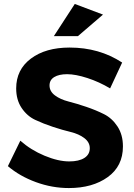

<svg xmlns="http://www.w3.org/2000/svg" viewBox="-20 -948 677 973"><path d="M20 -106 83 -235Q136 -188 205.5 -159Q275 -130 331 -130Q380 -130 407.5 -147.5Q435 -165 435 -197Q435 -227 407.5 -248Q380 -269 338.5 -279Q297 -289 248.5 -305Q200 -321 158.5 -340.5Q117 -360 89.5 -401Q62 -442 62 -500Q62 -595 136.5 -651Q211 -707 333 -707Q483 -707 599 -631L538 -500Q483 -533 423 -552.5Q363 -572 320 -572Q279 -572 255 -557.5Q231 -543 231 -515Q231 -485 258.5 -464.5Q286 -444 327.5 -433.5Q369 -423 417.5 -406.5Q466 -390 507 -369.5Q548 -349 575.5 -307Q603 -265 603 -206Q603 -106 526 -50.5Q449 5 329 5Q244 5 162 -25Q80 -55 20 -106ZM253 -765 359 -928 502 -874 375 -765Z"/></svg>

Font: Trueno
Style: SBd
Weight: 600
Designer: Julieta Ulanovsky
Foundry: Julieta Ulanovsky
Version: Version 3.001b